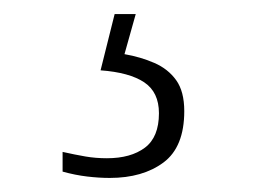

<svg xmlns="http://www.w3.org/2000/svg" viewBox="-20 -29 373 273"><path d="M136 224Q121 224 104 222Q87 220 69 215V187Q87 191 101.5 193.5Q116 196 132 196Q166 196 186 181Q206 166 206 132Q206 102 185 88Q164 74 123 71L143 -9H173L157 48Q180 52 199.5 60.5Q219 69 230.5 85Q242 101 242 129Q242 180 212.5 202Q183 224 136 224Z"/></svg>

Font: Noto Serif Kannada ExtraLight
Style: Regular
Weight: 250
Version: Version 2.003